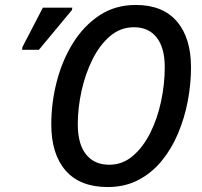

<svg xmlns="http://www.w3.org/2000/svg" viewBox="-20 -745 816 775"><path d="M415 10Q303 10 245 -56.5Q187 -123 187 -243Q187 -330 209 -415.5Q231 -501 274.5 -571Q318 -641 381.5 -683Q445 -725 528 -725Q637 -725 694 -658.5Q751 -592 751 -473Q751 -406 738 -337.5Q725 -269 699 -207Q673 -145 633 -96Q593 -47 538.5 -18.5Q484 10 415 10ZM421 -80Q474 -80 515.5 -115Q557 -150 586 -207.5Q615 -265 630 -335Q645 -405 645 -474Q645 -552 612.5 -593.5Q580 -635 521 -635Q466 -635 424 -599Q382 -563 353 -504.5Q324 -446 309 -377.5Q294 -309 294 -244Q294 -163 327.5 -121.5Q361 -80 421 -80ZM69 -544 71 -556 153 -714H272L270 -704L137 -544Z"/></svg>

Font: Noto Sans SemiCondensed Medium
Style: Italic
Weight: 500
Width: 4
Italic angle: -12°
Designer: Monotype Design Team
Foundry: Monotype Imaging Inc.
Version: Version 2.013; ttfautohint (v1.8.4.7-5d5b)